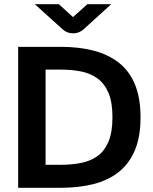

<svg xmlns="http://www.w3.org/2000/svg" viewBox="-20 -890 723 910"><path d="M66 0V-668H269Q354 -668 423.5 -650Q493 -632 543 -593Q593 -554 619.5 -490Q646 -426 646 -334Q646 -240 618.5 -176Q591 -112 540.5 -73Q490 -34 421 -17Q352 0 269 0ZM196 -109H270Q321 -109 365.5 -118Q410 -127 443 -151Q476 -175 494.5 -219.5Q513 -264 513 -334Q513 -405 494.5 -449Q476 -493 443 -517.5Q410 -542 365.5 -551Q321 -560 270 -560H196ZM327 -732Q297 -732 277 -751L145 -870H259L326 -809L394 -870H507L376 -751Q355 -732 327 -732Z"/></svg>

Font: Atkinson Hyperlegible Next SemiBold
Style: Regular
Weight: 600
Designer: Elliott Scott, Megan Eiswerth, Linus Boman, Theodore Petrosky, Letters from Sweden
Foundry: Applied Design Works, Letters from Sweden
Version: Version 2.001